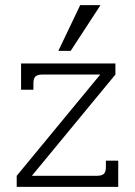

<svg xmlns="http://www.w3.org/2000/svg" viewBox="-20 -727 525 747"><path d="M292 -707H371L255 -529H207ZM45 -43 370 -437H146Q126 -437 118 -429.5Q110 -422 110 -403V-378H62V-480H429V-437L104 -43H356Q376 -43 384 -50.5Q392 -58 392 -77V-102H440V0H45Z"/></svg>

Font: Pridi ExtraLight
Style: Regular
Weight: 275
Designer: Katatrad Team
Foundry: CadsonDemak
Version: Version 1.001